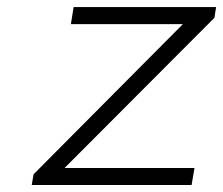

<svg xmlns="http://www.w3.org/2000/svg" viewBox="-20 -530 640 550"><path d="M70.8 0 76.2 -30.8 503.9 -460.9H183.1L190.9 -509.8H599.1L594.2 -479L165 -48.8H537.1L528.8 0Z"/></svg>

Font: Office Code Pro Light Italic
Style: Regular
Weight: 300
Italic angle: -9°
Designer: Nathan Rutzky & Paul D. Hunt
Foundry: Adobe Systems Incorporated
Version: Version 1.004;PS 001.004;hotconv 1.0.70;makeotf.lib2.5.58329